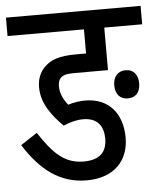

<svg xmlns="http://www.w3.org/2000/svg" viewBox="-48 -664 593 706"><g transform="rotate(-5 248.5 -311.0)"><path d="M250 -225C303 -225 325 -193 325 -147C325 -94 294 -70 239 -70C170 -70 128 -110 76 -190L15 -150C75 -55 146 0 244 0C349 0 400 -63 400 -144C400 -234 350 -293 263 -293C245 -293 221 -290 200 -283C184 -304 172 -326 172 -354C172 -365 175 -377 181 -383C190 -393 203 -397 230 -397H357V-554H497V-622H0V-554H282V-465H245C180 -465 151 -452 129 -431C110 -413 99 -388 99 -356C99 -293 140 -245 177 -208C203 -219 226 -225 250 -225ZM375 -339C375 -307 392 -287 421 -287C451 -287 467 -307 467 -339C467 -369 452 -391 421 -391C391 -391 375 -369 375 -339Z"/></g></svg>

Font: Noto Sans Devanagari UI ExtraCondensed
Style: Regular
Weight: 400
Width: 2
Designer: Jelle Bosma - Monotype Design Team
Foundry: Monotype Imaging Inc.
Version: Version 2.003